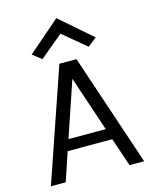

<svg xmlns="http://www.w3.org/2000/svg" viewBox="-128 -956 830 1040"><g transform="rotate(-15 287.5 -436.0)"><path d="M109 0H26L242 -629H338L549 0H467L413 -160H163ZM393 -222 289 -532 184 -222ZM110 -716 290 -872 469 -716 419 -677 290 -785 160 -677Z"/></g></svg>

Font: Karla Neue
Style: Regular
Weight: 400
Designer: Jonathan Pinhorn
Foundry: PYRS Fontlab Ltd. / Made with FontLab
Version: Version 1.000;PS 001.001;hotconv 1.0.56